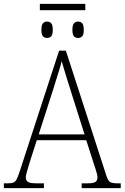

<svg xmlns="http://www.w3.org/2000/svg" viewBox="-22 -977 647 997"><path d="M185 -924V-957H421V-924ZM222 -780Q209 -780 201 -788.5Q193 -797 193 -822Q193 -847 201 -856Q209 -865 222 -865Q236 -865 244 -856Q252 -847 252 -822Q252 -797 244 -788.5Q236 -780 222 -780ZM383 -780Q370 -780 362 -788.5Q354 -797 354 -822Q354 -847 362 -856Q370 -865 383 -865Q397 -865 405 -856Q413 -847 413 -822Q413 -797 405 -788.5Q397 -780 383 -780ZM-2 0V-25H16Q37 -25 47.5 -29Q58 -33 65 -47Q72 -61 81 -89L285 -714H320L529 -69Q538 -40 548.5 -32.5Q559 -25 590 -25H605V0H402V-25H430Q464 -25 474 -32.5Q484 -40 484 -56Q484 -69 476 -93.5Q468 -118 463 -133L426 -249H169L134 -140Q131 -130 126 -113.5Q121 -97 116.5 -81Q112 -65 112 -56Q112 -40 123 -32.5Q134 -25 168 -25H206V0ZM179 -279H417L349 -494Q334 -540 320.5 -585Q307 -630 298 -660Q295 -643 286.5 -616.5Q278 -590 269 -560.5Q260 -531 252 -506Z"/></svg>

Font: Noto Serif SemiCondensed ExtraLight
Style: Regular
Weight: 200
Width: 4
Designer: Monotype Design Team
Foundry: Monotype Imaging Inc.
Version: Version 2.014